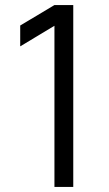

<svg xmlns="http://www.w3.org/2000/svg" viewBox="-20 -740 430 760"><path d="M270 0V-720H195.5L60 -639V-556.5L195.5 -638V0Z"/></svg>

Font: Manrope
Style: Regular
Weight: 400
Designer: Mikhail Sharanda
Foundry: Mikhail Sharanda
Version: Version 4.505